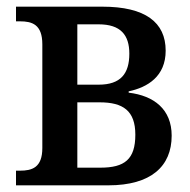

<svg xmlns="http://www.w3.org/2000/svg" viewBox="-20 -556 569 576"><path d="M28 0H305C433 0 495 -57 495 -149C495 -228 442 -269 366 -278V-282C423 -294 477 -327 477 -404C477 -489 416 -536 287 -536H28V-492H40C76 -492 107 -483 107 -423V-112C107 -53 76 -44 40 -44H28ZM212 -302V-483H276C342 -483 368 -451 368 -395C368 -335 342 -302 276 -302ZM212 -53V-249H279C349 -249 386 -224 386 -152C386 -78 354 -53 281 -53Z"/></svg>

Font: Noto Serif SemiCondensed Medium
Style: Regular
Weight: 500
Width: 4
Designer: Monotype Design Team
Foundry: Monotype Imaging Inc.
Version: Version 2.014